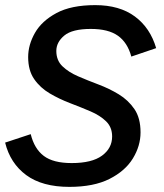

<svg xmlns="http://www.w3.org/2000/svg" viewBox="-29 -720 641 750"><path d="M242 10Q136 10 73.5 -36Q11 -82 -9 -163L91 -196Q105 -139 142 -111Q179 -83 251 -83Q330 -83 369.5 -112Q409 -141 409 -187Q409 -223 385.5 -246Q362 -269 324.5 -285Q287 -301 245 -317Q203 -333 165.5 -355Q128 -377 104.5 -411Q81 -445 81 -497Q81 -545 107.5 -591.5Q134 -638 191.5 -669Q249 -700 343 -700Q438 -700 498 -655.5Q558 -611 581 -532L484 -499Q469 -554 431.5 -580.5Q394 -607 326 -607Q253 -607 222 -581Q191 -555 191 -521Q191 -484 215 -461Q239 -438 276 -422Q313 -406 355.5 -390Q398 -374 435 -351.5Q472 -329 496 -294Q520 -259 520 -203Q520 -150 490 -101Q460 -52 398.5 -21Q337 10 242 10Z"/></svg>

Font: Radio Canada Big
Style: Italic
Weight: 400
Italic angle: -12°
Designer: Étienne Aubert Bonn
Foundry: Coppers and Brasses
Version: Version 1.001